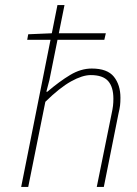

<svg xmlns="http://www.w3.org/2000/svg" viewBox="-20 -742 544 762"><path d="M64 0 208 -722H236L176 -424L164 -378H168Q216 -419 258.5 -444.5Q301 -470 344 -470Q406 -470 432 -437.5Q458 -405 458 -354Q458 -336 456.5 -323.5Q455 -311 450 -290L392 0H364L422 -286Q427 -309 428.5 -322Q430 -335 430 -350Q430 -397 409 -420.5Q388 -444 340 -444Q307 -444 262 -419Q217 -394 160 -338L92 0ZM88 -584 92 -606 186 -610H400L394 -584Z"/></svg>

Font: Source Sans 3
Style: Italic
Weight: 200
Italic angle: -11°
Designer: Paul D. Hunt
Foundry: Adobe
Version: Version 3.046;hotconv 1.0.118;makeotfexe 2.5.65603